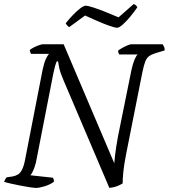

<svg xmlns="http://www.w3.org/2000/svg" viewBox="-28 -921 827 941"><path d="M149 0Q141 0 120 -3Q99 -6 73.5 -11Q48 -16 26 -21Q4 -26 -8 -30Q-6 -35 -2.5 -42Q1 -49 5 -52L33 -56Q48 -59 59.5 -65.5Q71 -72 80.5 -90.5Q90 -109 97 -149L181 -580Q188 -613 197 -632.5Q206 -652 213 -657H124Q123 -660 120.5 -665Q118 -670 118 -676Q125 -682 137.5 -688.5Q150 -695 163 -699.5Q176 -704 182 -704H284L532 -121Q534 -141 536 -160Q538 -179 541.5 -201Q545 -223 550 -251L616 -577Q623 -609 631.5 -629Q640 -649 647 -654H557Q555 -656 553 -661Q551 -666 551 -673Q557 -678 570 -685.5Q583 -693 596.5 -698.5Q610 -704 614 -704H769Q772 -700 776 -692Q780 -684 779 -674L733 -660Q714 -654 702.5 -645.5Q691 -637 684 -619.5Q677 -602 670 -568L590 -165Q580 -114 576.5 -79Q573 -44 573 -22Q563 -16 551.5 -11Q540 -6 529 -3.5Q518 -1 508 0L284 -526Q268 -563 263 -585.5Q258 -608 257 -620H250Q248 -615 245.5 -608.5Q243 -602 240.5 -591.5Q238 -581 233 -559L148 -124Q142 -101 134.5 -84.5Q127 -68 121 -62L231 -50Q233 -48 235 -41.5Q237 -35 236 -30Q217 -16 190.5 -8Q164 0 149 0ZM546 -785Q536 -785 508.5 -794.5Q481 -804 448 -818.5Q415 -833 389 -845L311 -788Q307 -790 302 -795.5Q297 -801 294 -807Q310 -827 328.5 -846.5Q347 -866 364.5 -879.5Q382 -893 392 -893Q403 -893 430.5 -884Q458 -875 491.5 -861.5Q525 -848 553 -836L627 -901Q635 -899 639.5 -893.5Q644 -888 645 -885Q630 -863 610.5 -839.5Q591 -816 573.5 -800.5Q556 -785 546 -785Z"/></svg>

Font: Texturina 12pt ExtraLight
Style: Italic
Weight: 250
Italic angle: -11°
Designer: Guillermo Torres Carreño
Foundry: Omnibus-Type
Version: Version 1.002